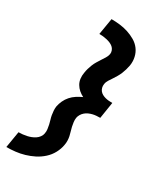

<svg xmlns="http://www.w3.org/2000/svg" viewBox="-240 -919 981 1159"><g transform="rotate(30 250.0 -340.0)"><path d="M13 153 32 39Q46 39 60 37.5Q74 36 88 33Q102 30 115 25Q128 20 140.5 12Q153 4 162 -8.5Q171 -21 173 -34Q176 -50 174 -64.5Q172 -79 169 -93.5Q166 -108 161.5 -122Q157 -136 154.5 -150.5Q152 -165 151 -180Q150 -195 152 -210Q156 -231 165.5 -251.5Q175 -272 190 -289Q205 -306 224.5 -318.5Q244 -331 264 -340Q246 -349 231.5 -361.5Q217 -374 207 -391Q197 -408 194.5 -428.5Q192 -449 196 -470Q198 -485 202.5 -500.5Q207 -516 213 -531Q219 -546 227.5 -560Q236 -574 245 -588Q254 -602 263 -616Q272 -630 275 -646Q277 -659 272 -671.5Q267 -684 257.5 -692Q248 -700 236 -705Q224 -710 211 -713Q198 -716 185 -717.5Q172 -719 158 -719L177 -833Q207 -833 236.5 -829.5Q266 -826 293.5 -817Q321 -808 346 -793.5Q371 -779 388 -756.5Q405 -734 411.5 -705Q418 -676 413 -646Q410 -630 405.5 -614.5Q401 -599 395 -584.5Q389 -570 380.5 -555.5Q372 -541 363 -527.5Q354 -514 345 -500Q336 -486 334 -470Q332 -458 335 -446Q338 -434 345.5 -425Q353 -416 363.5 -410.5Q374 -405 385.5 -402Q397 -399 409 -398Q421 -397 434 -397L416 -283Q403 -283 390 -282Q377 -281 364.5 -278Q352 -275 339.5 -269.5Q327 -264 316.5 -255Q306 -246 299 -234Q292 -222 290 -210Q288 -195 290 -180Q292 -165 295 -151Q298 -137 302.5 -123Q307 -109 310 -94.5Q313 -80 313.5 -65Q314 -50 311 -34Q306 -4 290.5 25Q275 54 250 76.5Q225 99 196 113.5Q167 128 136.5 137Q106 146 74.5 149.5Q43 153 13 153Z"/></g></svg>

Font: Iosevka Term Curly Hv Obl
Style: Regular
Weight: 900
Italic angle: -9°
Designer: Belleve Invis
Foundry: Belleve Invis
Version: Version 32.3.0